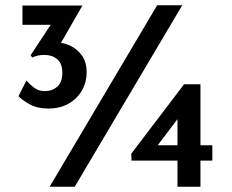

<svg xmlns="http://www.w3.org/2000/svg" viewBox="-20 -707 877 727"><path d="M163 -296Q122 -296 93.5 -311.5Q65 -327 50 -343L80 -402Q88 -392 107 -376.5Q126 -361 152 -362Q180 -363 198 -380Q216 -397 216 -431Q216 -467 196.5 -483Q177 -499 149 -499Q132 -499 121 -496Q110 -493 102 -489L96 -498L183 -630L205 -613H65V-686H292L187 -503L121 -521Q134 -532 151 -539Q168 -546 191 -546Q218 -547 245 -534.5Q272 -522 290 -497Q308 -472 308 -434Q308 -395 290 -364Q272 -333 239.5 -314.5Q207 -296 163 -296ZM670 -687 263 0H168L575 -687ZM784 -157V-99H478L477 -125L677 -388H739V0H652V-282L674 -285L550 -121L537 -157Z"/></svg>

Font: Reem Kufi
Style: Regular
Weight: 400
Designer: Khaled Hosny
Version: Version 1.6